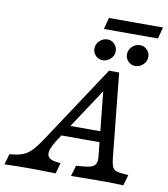

<svg xmlns="http://www.w3.org/2000/svg" viewBox="-165 -916 867 993"><g transform="rotate(10 268.5 -420.0)"><path d="M189.5 -58.9 210.5 -56.5 194.4 0Q118.5 -2.4 51.6 -2.4Q-17.7 -2.4 -74.2 0L-58.1 -56.5L-41.9 -58.1Q-8.1 -61.3 14.5 -71Q37.1 -80.6 57.3 -101.2Q77.4 -121.8 103.2 -160.5L374.2 -571H427.4L472.6 -125.8Q475.8 -100.8 480.6 -87.5Q485.5 -74.2 495.2 -68.5Q504.8 -62.9 523.4 -60.5L566.1 -56.5L550 0Q494.4 -2.4 450 -2.4H448.4H444.4Q371 -2.4 336.3 -1.6Q305.6 -1.6 275 -0.8L291.9 -57.3L330.6 -60.5Q359.7 -62.9 374.6 -69.4Q389.5 -75.8 394.8 -89.1Q400 -102.4 397.6 -125.8L361.3 -479L383.1 -491.1L170.2 -168.5Q136.3 -116.1 140.7 -89.9Q145.2 -63.7 189.5 -58.9ZM206.5 -254.8H422.6L429.8 -198.4H169.4ZM279.8 -671Q279.8 -694.4 297.6 -711.7Q315.3 -729 339.5 -729Q360.5 -729 375.8 -713.3Q391.1 -697.6 391.1 -675.8Q391.1 -653.2 373.4 -635.9Q355.6 -618.5 332.3 -618.5Q310.5 -618.5 295.2 -633.9Q279.8 -649.2 279.8 -671ZM450.8 -671Q450.8 -694.4 468.5 -711.7Q486.3 -729 510.5 -729Q531.5 -729 546.8 -713.3Q562.1 -697.6 562.1 -675.8Q562.1 -653.2 544.4 -635.9Q526.6 -618.5 503.2 -618.5Q481.5 -618.5 466.1 -633.9Q450.8 -649.2 450.8 -671ZM326.6 -839.5H610.5L594.4 -779H310.5Z"/></g></svg>

Font: Playfair Micro SmCond SmLight
Style: Italic
Weight: 360
Width: 4
Italic angle: -15.6°
Designer: Claus Eggers Sørensen
Foundry: Claus Eggers Sørensen
Version: Version 2.203;Glyphs 3.3 (3326)